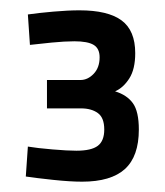

<svg xmlns="http://www.w3.org/2000/svg" viewBox="-20 -820 320 372"><path d="M139 -468Q116 -468 83 -471.5Q50 -475 30 -478L34 -536Q52 -533 81.5 -530.5Q111 -528 128 -528Q157 -528 169.5 -537.5Q182 -547 182 -569Q182 -592 169.5 -601Q157 -610 137 -610H71V-665H136Q150 -665 161.5 -677Q173 -689 173 -709Q173 -726 161.5 -733Q150 -740 124 -740Q106 -740 80 -737.5Q54 -735 38 -733L34 -792Q55 -795 83.5 -797.5Q112 -800 134 -800Q189 -800 215.5 -780.5Q242 -761 242 -717Q242 -686 230.5 -668Q219 -650 203 -643Q226 -636 237.5 -620Q249 -604 249 -569Q249 -517 222 -492.5Q195 -468 139 -468Z"/></svg>

Font: Cairo Play
Style: Regular
Weight: 400
Designer: Mohamed Gaber, Accademia di Belle Arti di Urbino
Foundry: Kief Type Foundry, Accademia di Belle Arti di Urbino
Version: Version 3.119